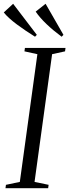

<svg xmlns="http://www.w3.org/2000/svg" viewBox="-41 -997 367 1017"><path d="M-12 0 -9.5 -18 64 -33.5 157 -710 88.5 -725 91 -743H306L303.5 -725L235 -710L142 -33.5L216.5 -18L214 0ZM295 -812.5 285.5 -802.5Q264 -818.5 243.5 -835.5Q223 -852.5 205 -869.8Q187 -887 172.5 -903.8Q158 -920.5 148 -935.5L200.5 -977ZM154 -812.5 144.5 -802.5Q119 -818.5 94.5 -835Q70 -851.5 48.2 -867.8Q26.5 -884 8.8 -900Q-9 -916 -21 -931L28.5 -977Z"/></svg>

Font: Merriweather 144pt Light
Style: Italic
Weight: 300
Italic angle: -7.8°
Version: Version 2.101